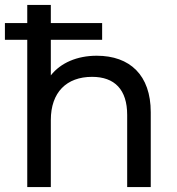

<svg xmlns="http://www.w3.org/2000/svg" viewBox="-20 -762 721 782"><path d="M187 -668V-742H91V-668H0V-600H91V0H187V-273C187 -386 251 -449 355 -449C447 -449 498 -397 498 -294V0H594V-305C594 -456 509 -535 374 -535C294 -535 227 -506 187 -455V-600H396V-668Z"/></svg>

Font: Malon Grotesk Med
Style: Regular
Weight: 500
Designer: Julieta Ulanovsky
Foundry: Julieta Ulanovsky
Version: Version 7.200